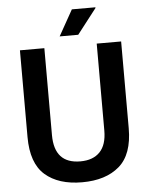

<svg xmlns="http://www.w3.org/2000/svg" viewBox="-59 -919 764 979"><g transform="rotate(-5 323.0 -429.5)"><path d="M272 -739 346 -871H466L467 -868L367 -739ZM322 12Q201 12 132.5 -48Q64 -108 64 -242V-686H189V-241Q189 -95 322 -95Q387 -95 422 -131.5Q457 -168 457 -241V-686H582V-242Q582 -108 512.5 -48Q443 12 322 12Z"/></g></svg>

Font: Archivo SemiCondensed SemiBold
Style: Regular
Weight: 600
Width: 4
Designer: Hector Gatti
Foundry: Omnibus-Type
Version: Version 2.001; ttfautohint (v1.8.3)